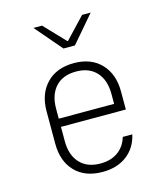

<svg xmlns="http://www.w3.org/2000/svg" viewBox="-117 -874 834 972"><g transform="rotate(-15 300.0 -387.5)"><path d="M495 -265H155V-190Q155 -117 193.5 -75.5Q232 -34 301 -34Q356 -34 393 -60.5Q430 -87 444 -135H494Q479 -67 428 -28.5Q377 10 301 10Q209 10 157 -44Q105 -98 105 -190V-360Q105 -451 157.5 -505.5Q210 -560 301 -560Q391 -560 443 -505.5Q495 -451 495 -360ZM155 -308H445V-360Q445 -433 407 -474.5Q369 -516 301 -516Q231 -516 193 -474.5Q155 -433 155 -360ZM330 -645H270L150 -785H195L299 -676H302L405 -785H450Z"/></g></svg>

Font: JetBrains Mono Extra Light
Style: Regular
Weight: 200
Monospace: yes
Designer: Philipp Nurullin, Konstantin Bulenkov
Foundry: JetBrains
Version: 2.002